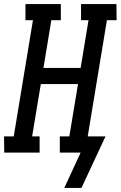

<svg xmlns="http://www.w3.org/2000/svg" viewBox="-44 -755 597 950"><path d="M274 175 355 0H252V-80H299L342 -339H158L115 -80H152V0H-23L-24 -80H24L119 -655H82V-735H257V-655H210L171 -419H355L394 -655H357V-735H532L533 -655H485L390 -80H478L359 175Z"/></svg>

Font: Iosevka Curly Slab Medium
Style: Italic
Weight: 500
Italic angle: -9°
Monospace: yes
Designer: Belleve Invis
Foundry: Belleve Invis
Version: Version 22.1.2; ttfautohint (v1.8.4)